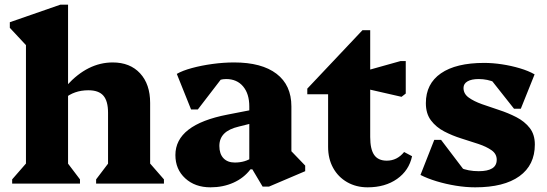

<svg xmlns="http://www.w3.org/2000/svg" viewBox="-20 -785 2341 821"><path d="M391 0V-18L457 -105L442 -76V-303Q442 -353 422 -376Q402 -399 358 -399Q327 -399 301.5 -390Q276 -381 256 -364V-420H266Q355 -518 462 -518Q536 -518 579 -471.5Q622 -425 622 -345V-76L606 -104L681 -18V0ZM32 0V-18L107 -104L91 -76V-629L134 -546L22 -666V-690L238 -765H271V-76L256 -105L322 -18V0Z M1103 13 1059 -61H1046V-330Q1046 -384 1019.5 -415.5Q993 -447 947 -447Q920 -447 896.5 -433Q873 -419 859 -394V-494H962L826 -317H797L736 -469Q760 -483 800.5 -494Q841 -505 888.5 -511.5Q936 -518 981 -518Q1099 -518 1162.5 -469.5Q1226 -421 1226 -330V-105L1183 -183L1285 -77V-53L1130 13ZM880 16Q814 16 772 -22.5Q730 -61 730 -122Q730 -252 953 -295L1066 -317V-260L1002 -244Q959 -234 938.5 -213.5Q918 -193 918 -161Q918 -127 935.5 -108.5Q953 -90 984 -90Q1029 -90 1061 -113V-61H1051Q1023 -24 978.5 -4Q934 16 880 16Z M1552 16Q1503 16 1464.5 -6Q1426 -28 1404.5 -67Q1383 -106 1383 -157V-460L1426 -382H1294V-406L1530 -656H1563V-199Q1563 -147 1580 -122.5Q1597 -98 1634 -98Q1678 -98 1708 -135L1742 -117Q1729 -56 1678 -20Q1627 16 1552 16ZM1697 -371 1500 -416V-470L1693 -524H1715V-385Z M2012 16Q1972 16 1929 9Q1886 2 1846.5 -10Q1807 -22 1778 -37L1837 -187H1866L2002 -8H1899V-108Q1913 -83 1947.5 -68Q1982 -53 2027 -53Q2065 -53 2084.5 -65Q2104 -77 2104 -102Q2104 -127 2082 -142.5Q2060 -158 2025.5 -169.5Q1991 -181 1952.5 -193Q1914 -205 1879.5 -223Q1845 -241 1823 -270Q1801 -299 1801 -344Q1801 -427 1865.5 -471.5Q1930 -516 2050 -516Q2087 -516 2126.5 -510Q2166 -504 2203 -493Q2240 -482 2266 -467L2207 -320H2178L2042 -492H2145V-392Q2131 -418 2097.5 -432.5Q2064 -447 2027 -447Q1996 -447 1979 -437Q1962 -427 1962 -409Q1962 -384 1984 -368Q2006 -352 2041 -339.5Q2076 -327 2114.5 -314.5Q2153 -302 2188 -284Q2223 -266 2245 -238Q2267 -210 2267 -167Q2267 -79 2201 -31.5Q2135 16 2012 16Z"/></svg>

Font: Platypi Light ExtraBold
Style: Regular
Weight: 800
Version: Version 1.200